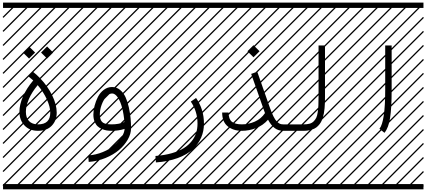

<svg xmlns="http://www.w3.org/2000/svg" viewBox="-23 -990 3228 1453"><path d="M262.2 -345.7Q217.8 -292.5 195.3 -239.7Q172.9 -187 172.9 -144Q172.9 -99.1 196.5 -74Q220.2 -48.8 265.1 -48.8Q357.4 -48.8 357.4 -137.2Q357.4 -181.2 331.5 -238Q305.7 -294.9 262.2 -345.7ZM228.5 -381.3Q207.5 -400.4 192.4 -411.6L221.7 -450.7Q252.4 -427.2 281.2 -397.5Q337.9 -337.9 372.1 -268.1Q406.2 -198.2 406.2 -137.2Q406.2 -78.1 369.1 -39.1Q332 0 265.1 0Q200.2 0 162.1 -40.8Q124 -81.5 124 -144Q124 -198.2 150.9 -259.8Q177.7 -321.3 228.5 -381.3ZM0 402.8H530.3V442.9H0ZM0 -970.2H530.3V-930.2H0ZM526.9 410.6 533.7 417.5 525.4 425.8 518.6 418.9ZM526.9 304.7 533.7 311.5 419.4 425.8 412.6 418.9ZM526.9 198.7 533.7 205.6 313.5 425.8 306.6 418.9ZM526.9 92.3 533.7 99.1 207.5 425.8 200.7 418.9ZM526.9 -13.2 533.7 -6.3 101.6 425.8 94.7 418.9ZM526.9 -119.1 533.7 -112.3 3.4 418 -3.4 411.1ZM526.9 -225.6 533.7 -218.8 3.4 311.5 -3.4 304.7ZM526.9 -331.5 533.7 -324.7 3.4 205.6 -3.4 198.7ZM526.9 -438 533.7 -431.2 3.4 99.1 -3.4 92.3ZM526.9 -543.5 533.7 -536.6 3.4 -6.3 -3.4 -13.2ZM526.9 -649.4 533.7 -642.6 3.4 -112.3 -3.4 -119.1ZM526.9 -755.9 533.7 -749 3.4 -218.8 -3.4 -225.6ZM526.9 -861.8 533.7 -855 3.4 -324.7 -3.4 -331.5ZM516.6 -958 523.4 -951.2 3.4 -431.2 -3.4 -438ZM411.1 -958 418 -951.2 3.4 -536.6 -3.4 -543.5ZM305.2 -958 312 -951.2 3.4 -642.6 -3.4 -649.4ZM198.7 -958 205.6 -951.2 3.4 -749 -3.4 -755.9ZM92.3 -958 99.1 -951.2 3.4 -855 -3.4 -861.8ZM287.6 -592.3 333.5 -638.2 379.4 -592.3 333.5 -546.9ZM150.9 -592.3 196.8 -638.2 242.7 -592.3 196.8 -546.9Z M918.5 -66.4Q914.1 -124 901.4 -173.1Q888.7 -222.2 868.4 -252.4Q848.1 -282.7 825.2 -282.7Q803.2 -282.7 781.5 -258.5Q759.8 -234.4 746.1 -196.8Q732.4 -159.2 732.4 -122.6Q732.4 -103.5 736.8 -90.1Q741.2 -76.7 748.5 -68.6Q755.9 -60.5 767.8 -56.2Q779.8 -51.8 792 -50.3Q804.2 -48.8 821.3 -48.8Q876 -48.8 918.5 -66.4ZM968.8 -19.5Q968.8 22.5 944.1 65.9Q919.4 109.4 877.7 145Q835.9 180.7 775.4 205.6Q714.8 230.5 648.4 235.4L644.5 186.5Q702.6 182.1 755.1 160.6Q807.6 139.2 842.3 109.4Q877 79.6 897.7 46.9Q918.5 14.2 919.9 -14.6Q876.5 0 821.3 0Q801.8 0 784.2 -2.9Q766.6 -5.9 747.6 -13.9Q728.5 -22 714.8 -35.2Q701.2 -48.3 692.4 -70.8Q683.6 -93.3 683.6 -122.6Q683.6 -154.3 692.6 -189.2Q701.7 -224.1 718 -256.6Q734.4 -289.1 762.7 -310.3Q791 -331.5 825.2 -331.5Q859.4 -331.5 885.7 -309.6Q912.1 -287.6 927.2 -254.4Q942.4 -221.2 952.1 -177.2Q961.9 -133.3 965.3 -95.2Q968.8 -57.1 968.8 -19.5ZM530.3 402.8H1060.5V442.9H530.3ZM530.3 -970.2H1060.5V-930.2H530.3ZM1057.1 410.6 1064 417.5 1055.7 425.8 1048.8 418.9ZM1057.1 304.7 1064 311.5 949.7 425.8 942.9 418.9ZM1057.1 198.7 1064 205.6 843.8 425.8 836.9 418.9ZM1057.1 92.3 1064 99.1 737.8 425.8 731 418.9ZM1057.1 -13.2 1064 -6.3 631.8 425.8 625 418.9ZM1057.1 -119.1 1064 -112.3 533.7 418 526.9 411.1ZM1057.1 -225.6 1064 -218.8 533.7 311.5 526.9 304.7ZM1057.1 -331.5 1064 -324.7 533.7 205.6 526.9 198.7ZM1057.1 -438 1064 -431.2 533.7 99.1 526.9 92.3ZM1057.1 -543.5 1064 -536.6 533.7 -6.3 526.9 -13.2ZM1057.1 -649.4 1064 -642.6 533.7 -112.3 526.9 -119.1ZM1057.1 -755.9 1064 -749 533.7 -218.8 526.9 -225.6ZM1057.1 -861.8 1064 -855 533.7 -324.7 526.9 -331.5ZM1046.9 -958 1053.7 -951.2 533.7 -431.2 526.9 -438ZM941.4 -958 948.2 -951.2 533.7 -536.6 526.9 -543.5ZM835.4 -958 842.3 -951.2 533.7 -642.6 526.9 -649.4ZM729 -958 735.8 -951.2 533.7 -749 526.9 -755.9ZM622.6 -958 629.4 -951.2 533.7 -855 526.9 -861.8Z M1420.9 -221.2 1460.9 -248.5Q1520.5 -162.6 1520.5 -54.2Q1520.5 2.9 1499 52Q1477.5 101.1 1434.6 140.9Q1391.6 180.7 1320.8 206.5Q1250 232.4 1157.2 239.3L1153.3 190.4Q1222.7 185.1 1277.6 169.2Q1332.5 153.3 1368.4 130.6Q1404.3 107.9 1428 77.6Q1451.7 47.4 1461.7 14.9Q1471.7 -17.6 1471.7 -54.2Q1471.7 -147 1420.9 -221.2ZM1060.5 402.8H1590.8V442.9H1060.5ZM1060.5 -970.2H1590.8V-930.2H1060.5ZM1587.4 410.6 1594.2 417.5 1585.9 425.8 1579.1 418.9ZM1587.4 304.7 1594.2 311.5 1480 425.8 1473.1 418.9ZM1587.4 198.7 1594.2 205.6 1374 425.8 1367.2 418.9ZM1587.4 92.3 1594.2 99.1 1268.1 425.8 1261.2 418.9ZM1587.4 -13.2 1594.2 -6.3 1162.1 425.8 1155.3 418.9ZM1587.4 -119.1 1594.2 -112.3 1064 418 1057.1 411.1ZM1587.4 -225.6 1594.2 -218.8 1064 311.5 1057.1 304.7ZM1587.4 -331.5 1594.2 -324.7 1064 205.6 1057.1 198.7ZM1587.4 -438 1594.2 -431.2 1064 99.1 1057.1 92.3ZM1587.4 -543.5 1594.2 -536.6 1064 -6.3 1057.1 -13.2ZM1587.4 -649.4 1594.2 -642.6 1064 -112.3 1057.1 -119.1ZM1587.4 -755.9 1594.2 -749 1064 -218.8 1057.1 -225.6ZM1587.4 -861.8 1594.2 -855 1064 -324.7 1057.1 -331.5ZM1577.1 -958 1584 -951.2 1064 -431.2 1057.1 -438ZM1471.7 -958 1478.5 -951.2 1064 -536.6 1057.1 -543.5ZM1365.7 -958 1372.6 -951.2 1064 -642.6 1057.1 -649.4ZM1259.3 -958 1266.1 -951.2 1064 -749 1057.1 -755.9ZM1152.8 -958 1159.7 -951.2 1064 -855 1057.1 -861.8Z M1849.6 -602.1 1895.5 -647.9 1941.4 -602.1 1895.5 -556.6ZM2121.1 -48.8V0Q2084.5 0 2056.9 -19.8Q2029.3 -39.6 2005.4 -84Q1967.3 -40.5 1914.3 -20.3Q1861.3 0 1807.6 0Q1741.7 0 1700 -34.2Q1658.2 -68.4 1658.2 -138.2H1707Q1707 -88.9 1731.4 -68.8Q1755.9 -48.8 1807.6 -48.8Q1858.4 -48.8 1905.8 -69.8Q1953.1 -90.8 1982.4 -134.3Q1977.5 -145.5 1971.7 -163.6L1877.9 -430.7L1923.8 -447.3L2017.6 -180.2Q2032.7 -137.2 2045.9 -110.1Q2059.1 -83 2072.3 -70.1Q2085.4 -57.1 2095.9 -53Q2106.4 -48.8 2121.1 -48.8ZM1590.8 402.8H2121.1V442.9H1590.8ZM1590.8 -970.2H2121.1V-930.2H1590.8ZM2117.7 410.6 2124.5 417.5 2116.2 425.8 2109.4 418.9ZM2117.7 304.7 2124.5 311.5 2010.3 425.8 2003.4 418.9ZM2117.7 198.7 2124.5 205.6 1904.3 425.8 1897.5 418.9ZM2117.7 92.3 2124.5 99.1 1798.3 425.8 1791.5 418.9ZM2117.7 -13.2 2124.5 -6.3 1692.4 425.8 1685.5 418.9ZM2117.7 -119.1 2124.5 -112.3 1594.2 418 1587.4 411.1ZM2117.7 -225.6 2124.5 -218.8 1594.2 311.5 1587.4 304.7ZM2117.7 -331.5 2124.5 -324.7 1594.2 205.6 1587.4 198.7ZM2117.7 -438 2124.5 -431.2 1594.2 99.1 1587.4 92.3ZM2117.7 -543.5 2124.5 -536.6 1594.2 -6.3 1587.4 -13.2ZM2117.7 -649.4 2124.5 -642.6 1594.2 -112.3 1587.4 -119.1ZM2117.7 -755.9 2124.5 -749 1594.2 -218.8 1587.4 -225.6ZM2117.7 -861.8 2124.5 -855 1594.2 -324.7 1587.4 -331.5ZM2107.4 -958 2114.3 -951.2 1594.2 -431.2 1587.4 -438ZM2002 -958 2008.8 -951.2 1594.2 -536.6 1587.4 -543.5ZM1896 -958 1902.8 -951.2 1594.2 -642.6 1587.4 -649.4ZM1789.6 -958 1796.4 -951.2 1594.2 -749 1587.4 -755.9ZM1683.1 -958 1689.9 -951.2 1594.2 -855 1587.4 -861.8Z M2121.1 -48.8H2273.9Q2300.3 -48.8 2318.8 -53.7Q2337.4 -58.6 2350.1 -71Q2362.8 -83.5 2370.1 -98.4Q2377.4 -113.3 2381.3 -140.1Q2385.3 -167 2386.5 -193.4Q2387.7 -219.7 2387.7 -261.7V-646H2436.5V-261.7Q2436.5 -235.4 2436 -215.3Q2435.5 -195.3 2433.3 -171.6Q2431.2 -147.9 2427.7 -130.6Q2424.3 -113.3 2418.2 -94.5Q2412.1 -75.7 2403.8 -62.3Q2395.5 -48.8 2383.3 -36.4Q2371.1 -23.9 2355.5 -16.4Q2339.8 -8.8 2319.3 -4.4Q2298.8 0 2273.9 0H2121.1Q2110.8 0 2103.8 -7.1Q2096.7 -14.2 2096.7 -24.4Q2096.7 -34.7 2103.8 -41.7Q2110.8 -48.8 2121.1 -48.8ZM2121.1 402.8H2651.4V442.9H2121.1ZM2121.1 -970.2H2651.4V-930.2H2121.1ZM2647.9 410.6 2654.8 417.5 2646.5 425.8 2639.6 418.9ZM2647.9 304.7 2654.8 311.5 2540.5 425.8 2533.7 418.9ZM2647.9 198.7 2654.8 205.6 2434.6 425.8 2427.7 418.9ZM2647.9 92.3 2654.8 99.1 2328.6 425.8 2321.8 418.9ZM2647.9 -13.2 2654.8 -6.3 2222.7 425.8 2215.8 418.9ZM2647.9 -119.1 2654.8 -112.3 2124.5 418 2117.7 411.1ZM2647.9 -225.6 2654.8 -218.8 2124.5 311.5 2117.7 304.7ZM2647.9 -331.5 2654.8 -324.7 2124.5 205.6 2117.7 198.7ZM2647.9 -438 2654.8 -431.2 2124.5 99.1 2117.7 92.3ZM2647.9 -543.5 2654.8 -536.6 2124.5 -6.3 2117.7 -13.2ZM2647.9 -649.4 2654.8 -642.6 2124.5 -112.3 2117.7 -119.1ZM2647.9 -755.9 2654.8 -749 2124.5 -218.8 2117.7 -225.6ZM2647.9 -861.8 2654.8 -855 2124.5 -324.7 2117.7 -331.5ZM2637.7 -958 2644.5 -951.2 2124.5 -431.2 2117.7 -438ZM2532.2 -958 2539.1 -951.2 2124.5 -536.6 2117.7 -543.5ZM2426.3 -958 2433.1 -951.2 2124.5 -642.6 2117.7 -649.4ZM2319.8 -958 2326.7 -951.2 2124.5 -749 2117.7 -755.9ZM2213.4 -958 2220.2 -951.2 2124.5 -855 2117.7 -861.8Z M2886.7 15.1 2848.6 -15.1Q2892.1 -69.8 2892.1 -309.6V-646H2940.9V-309.6Q2940.9 -174.3 2929.2 -98.6Q2917.5 -22.9 2886.7 15.1ZM2651.4 402.8H3181.6V442.9H2651.4ZM2651.4 -970.2H3181.6V-930.2H2651.4ZM3178.2 410.6 3185.1 417.5 3176.8 425.8 3169.9 418.9ZM3178.2 304.7 3185.1 311.5 3070.8 425.8 3064 418.9ZM3178.2 198.7 3185.1 205.6 2964.8 425.8 2958 418.9ZM3178.2 92.3 3185.1 99.1 2858.9 425.8 2852.1 418.9ZM3178.2 -13.2 3185.1 -6.3 2752.9 425.8 2746.1 418.9ZM3178.2 -119.1 3185.1 -112.3 2654.8 418 2647.9 411.1ZM3178.2 -225.6 3185.1 -218.8 2654.8 311.5 2647.9 304.7ZM3178.2 -331.5 3185.1 -324.7 2654.8 205.6 2647.9 198.7ZM3178.2 -438 3185.1 -431.2 2654.8 99.1 2647.9 92.3ZM3178.2 -543.5 3185.1 -536.6 2654.8 -6.3 2647.9 -13.2ZM3178.2 -649.4 3185.1 -642.6 2654.8 -112.3 2647.9 -119.1ZM3178.2 -755.9 3185.1 -749 2654.8 -218.8 2647.9 -225.6ZM3178.2 -861.8 3185.1 -855 2654.8 -324.7 2647.9 -331.5ZM3168 -958 3174.8 -951.2 2654.8 -431.2 2647.9 -438ZM3062.5 -958 3069.3 -951.2 2654.8 -536.6 2647.9 -543.5ZM2956.5 -958 2963.4 -951.2 2654.8 -642.6 2647.9 -649.4ZM2850.1 -958 2856.9 -951.2 2654.8 -749 2647.9 -755.9ZM2743.7 -958 2750.5 -951.2 2654.8 -855 2647.9 -861.8Z"/></svg>

Font: AzarMehrMSRS3
Style: Regular
Weight: 1
Designer: Amin Abedi
Version: Version 1.00